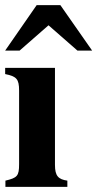

<svg xmlns="http://www.w3.org/2000/svg" viewBox="-49 -724 377 744"><path d="M212 0V-24C177 -29 164 -42 164 -85V-461H-29V-437C15 -428 25 -418 25 -373V-88C25 -42 18 -35 -28 -24V0ZM308 -528 185 -704H93L-29 -528H27L139 -626L251 -528Z"/></svg>

Font: STIXGeneral
Style: Bold
Weight: 700
Designer: MicroPress Inc., with final additions and corrections provided by Coen Hoffman, Elsevier (retired)
Version: Version 1.1.0